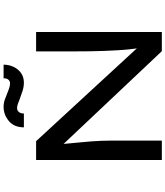

<svg xmlns="http://www.w3.org/2000/svg" viewBox="54 -975 921 1069"><g transform="rotate(-90 514.5 -440.5)"><path d="M158 0V-700H263L791 -127L783 -118Q778 -147 774.5 -180Q771 -213 769 -248.5Q767 -284 765.5 -321.5Q764 -359 763.5 -396.5Q763 -434 763 -470V-700H871V0H764L243 -552L246 -566Q249 -536 251.5 -506Q254 -476 257 -447Q260 -418 262 -391Q264 -364 265 -338.5Q266 -313 266 -291V0ZM589 -768Q566 -768 542.5 -775.5Q519 -783 498 -791Q481 -798 469 -802Q457 -806 447 -806Q434 -806 425.5 -796Q417 -786 417 -768H340Q340 -822 375 -851.5Q410 -881 454 -881Q475 -881 495 -874Q515 -867 534 -859Q548 -853 561.5 -849Q575 -845 584 -845Q598 -845 606 -855Q614 -865 613 -881H689Q689 -852 677 -826Q665 -800 642.5 -784Q620 -768 589 -768Z"/></g></svg>

Font: Lexend Peta
Style: Regular
Weight: 400
Designer: Bonnie Shaver-Troup, Thomas Jockin
Foundry: Lexend
Version: Version 1.007